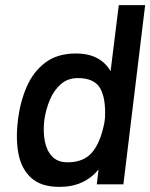

<svg xmlns="http://www.w3.org/2000/svg" viewBox="-20 -720 587 750"><path d="M276 -511Q326 -511 359.5 -493Q393 -475 412 -442L444 -700H547L462 0H358L365 -58Q338 -25 300 -7.5Q262 10 212 10Q140 10 101.5 -25.5Q63 -61 52 -120Q41 -179 50 -249V-250V-252Q59 -323 84.5 -381.5Q110 -440 157 -475.5Q204 -511 276 -511ZM284 -415Q245 -415 218 -391.5Q191 -368 175 -330.5Q159 -293 153 -250Q148 -206 155 -169Q162 -132 183.5 -109Q205 -86 244 -86Q307 -86 340 -125Q373 -164 388 -242L390 -259Q394 -336 371 -375.5Q348 -415 284 -415Z"/></svg>

Font: Haskoy SemiBold
Style: Italic
Weight: 600
Designer: Ertekin Erdin
Foundry: Ertekin Erdin
Version: Version 2.000; ttfautohint (v1.8.4.7-5d5b)